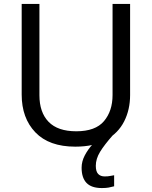

<svg xmlns="http://www.w3.org/2000/svg" viewBox="-20 -734 771 974"><path d="M466 107Q466 136 478 148.5Q490 161 511 161Q528 161 539.5 158.5Q551 156 559 155V211Q545 215 531 217.5Q517 220 497 220Q444 220 419 194Q394 168 394 117Q394 85 410 54.5Q426 24 449 -1Q472 -26 492 -40L555 -51Q509 1 487.5 36.5Q466 72 466 107ZM640 -252Q640 -178 610 -118.5Q580 -59 518.5 -24.5Q457 10 362 10Q229 10 159.5 -62.5Q90 -135 90 -254V-714H180V-251Q180 -164 226.5 -116Q273 -68 367 -68Q464 -68 507.5 -119.5Q551 -171 551 -252V-714H640Z"/></svg>

Font: Noto Sans Vithkuqi
Style: Regular
Weight: 400
Version: Version 1.001